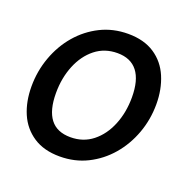

<svg xmlns="http://www.w3.org/2000/svg" viewBox="-97 -598 709 706"><g transform="rotate(20 257.0 -245.0)"><path d="M206 10Q144 10 102.5 -17.5Q61 -45 41 -91.5Q21 -138 21 -197Q21 -257 41 -312Q61 -367 97 -409Q133 -451 182 -475.5Q231 -500 290 -500Q352 -500 393.5 -472.5Q435 -445 455 -397.5Q475 -350 475 -292Q475 -232 455 -177.5Q435 -123 399 -81Q363 -39 314 -14.5Q265 10 206 10ZM219 -70Q269 -70 305.5 -99Q342 -128 362 -177Q382 -226 382 -285Q382 -352 355.5 -386Q329 -420 277 -420Q227 -420 190.5 -391Q154 -362 134 -313Q114 -264 114 -205Q114 -138 140 -104Q166 -70 219 -70Z"/></g></svg>

Font: Cabin VF Beta
Style: Italic
Weight: 400
Italic angle: -7°
Designer: Pablo Impallari
Foundry: Pablo Impallari. http://www.impallari.com Igino Marini. http://www.ikern.com
Version: Version 2.300